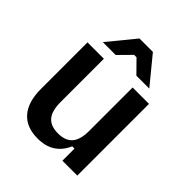

<svg xmlns="http://www.w3.org/2000/svg" viewBox="-207 -872 1011 1011"><g transform="rotate(45 299.0 -366.0)"><path d="M67 -188V-534H189V-211Q189 -146 215 -115.5Q241 -85 296 -85Q351 -85 377 -115.5Q403 -146 403 -211V-534H525V0H414V-90H397Q354 10 239 10Q155 10 111 -40.5Q67 -91 67 -188ZM246 -742H346L469 -592H373L305 -661H287L219 -592H123Z"/></g></svg>

Font: Mozilla Text BETA SemiBold
Style: Regular
Weight: 600
Designer: Studio DRAMA
Foundry: Studio DRAMA
Version: Version 0.100